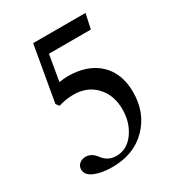

<svg xmlns="http://www.w3.org/2000/svg" viewBox="-160 -746 789 857"><g transform="rotate(-30 234.5 -317.0)"><path d="M170.4 11.2Q115.2 11.2 78.9 -4.4Q42.5 -20 42.5 -48.8Q42.5 -66.4 55.4 -77.6Q68.4 -88.9 88.4 -88.9Q118.2 -88.9 141.1 -58.1Q166.5 -22.9 210.4 -22.9Q265.1 -22.9 301 -72.5Q336.9 -122.1 336.9 -190.4Q336.9 -262.7 293.9 -309.3Q251 -356 179.2 -356Q141.1 -356 101.6 -343.8L89.4 -359.9L139.2 -645H409.2L392.6 -568.8H176.8L153.8 -436Q183.1 -439.9 198.2 -439.9Q299.8 -439.9 358.2 -385Q416.5 -330.1 416.5 -233.4Q416.5 -126.5 348.6 -57.6Q280.8 11.2 170.4 11.2Z"/></g></svg>

Font: Elstob 10pt Medium
Style: Regular
Weight: 500
Designer: Peter S. Baker
Version: Version 1.015